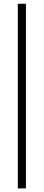

<svg xmlns="http://www.w3.org/2000/svg" viewBox="-20 -788 237 1040"><path d="M76.5 232.5V-767.5H120.5V232.5Z"/></svg>

Font: Newsreader 72pt ExtraBold
Style: Regular
Weight: 800
Designer: Hugues Gentile
Foundry: Production Type
Version: Version 1.003; ttfautohint (v1.8.3)